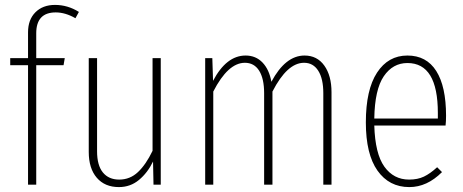

<svg xmlns="http://www.w3.org/2000/svg" viewBox="-20 -759 1903 789"><path d="M209 -708Q128.9 -708 128.9 -622.1V-520H246.1L241.2 -491.2H128.9V0H95.2V-491.2H22V-520H95.2V-626Q95.2 -678.2 125.5 -708.5Q155.8 -738.8 206.1 -738.8Q258.3 -738.8 304.2 -710L290 -684.1Q248.5 -708 209 -708Z M640.6 -520V0H610.8L608.9 -95.2Q586.4 -48.8 551 -19.5Q515.6 9.8 468.8 9.8Q410.6 9.8 377.7 -28.6Q344.7 -66.9 344.7 -134.8V-520H378.9V-137.2Q378.9 -79.6 402.8 -50.3Q426.8 -21 469.7 -21Q514.2 -21 546.9 -51.8Q579.6 -82.5 606.9 -139.2V-520Z M1231.4 -530.8Q1283.2 -530.8 1312.7 -489.5Q1342.3 -448.2 1342.3 -379.9V0H1308.6V-376Q1308.6 -435.5 1287.8 -468.3Q1267.1 -501 1229.5 -501Q1160.2 -501 1099.6 -382.8V0H1065.4V-376Q1065.4 -436 1044.9 -468.5Q1024.4 -501 986.3 -501Q917 -501 856.4 -382.8V0H823.2V-520H852.5L855.5 -426.8Q910.2 -530.8 989.3 -530.8Q1031.2 -530.8 1058.8 -502Q1086.4 -473.1 1095.2 -422.9Q1152.8 -530.8 1231.4 -530.8Z M1813 -283.2Q1813 -260.7 1811 -243.2H1518.1Q1521.5 -127 1559.6 -74Q1597.7 -21 1661.1 -21Q1696.3 -21 1721.9 -33.2Q1747.6 -45.4 1776.4 -71.8L1796.4 -51.8Q1734.9 9.8 1662.1 9.8Q1579.1 9.8 1531.2 -57.9Q1483.4 -125.5 1483.4 -255.9Q1483.4 -390.1 1529.3 -460.4Q1575.2 -530.8 1654.3 -530.8Q1732.4 -530.8 1772.7 -467.3Q1813 -403.8 1813 -283.2ZM1779.3 -272V-294.9Q1779.3 -500 1654.3 -500Q1594.2 -500 1557.1 -445.6Q1520 -391.1 1518.1 -272Z"/></svg>

Font: Fira Sans Compressed UltraLight
Style: Regular
Weight: 200
Width: 1
Designer: Carrois Corporate & Edenspiekermann AG
Foundry: Carrois Corporate GbR & Edenspiekermann AG
Version: Version 4.203;PS 004.203;hotconv 1.0.88;makeotf.lib2.5.64775